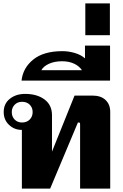

<svg xmlns="http://www.w3.org/2000/svg" viewBox="-20 -1121 730 1141"><path d="M110 -349Q65 -349 33.5 -379Q2 -409 2 -455Q2 -505 38.5 -534Q75 -563 129 -563Q200 -563 244.5 -530Q289 -497 289 -436V-220L423 -553H529Q580 -553 607.5 -526.5Q635 -500 635 -457V0H456V-381Q456 -388 454.5 -390.5Q453 -393 449 -393H443L278 0H110ZM174 -455Q174 -481 157 -498.5Q140 -516 111 -516Q84 -516 67 -498.5Q50 -481 50 -455Q50 -428 67 -410.5Q84 -393 111 -393Q139 -393 156.5 -410.5Q174 -428 174 -455Z M351 -817Q388 -817 425 -806Q462 -795 485 -774V-850H634V-642H108Q116 -717 177.5 -767Q239 -817 351 -817ZM467 -704Q450 -729 419.5 -743Q389 -757 349 -757Q304 -757 271 -742Q238 -727 226 -704Z M487 -1101H633V-912H487Z"/></svg>

Font: Taviraj Bold
Style: Regular
Weight: 700
Designer: Katatrad Team
Foundry: CadsonDemak
Version: Version 1.030